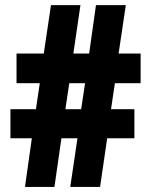

<svg xmlns="http://www.w3.org/2000/svg" viewBox="-20 -734 585 754"><path d="M431.2 -407.2 416 -305.2H507.8V-190.9H400.9L373 0H255.9L284.2 -190.9H221.2L193.8 0H78.1L105 -190.9H21V-305.2H121.1L136.2 -407.2H44.9V-523.9H151.9L180.2 -713.9H295.9L268.1 -523.9H330.1L356.9 -713.9H474.1L445.8 -523.9H532.2V-407.2ZM236.8 -305.2H298.8L314 -407.2H252Z"/></svg>

Font: Open Sans Condensed ExtraBold
Style: Regular
Weight: 800
Width: 3
Designer: Monotype Design Team
Foundry: Monotype Imaging Inc.
Version: Version 3.000; ttfautohint (v1.8.4)